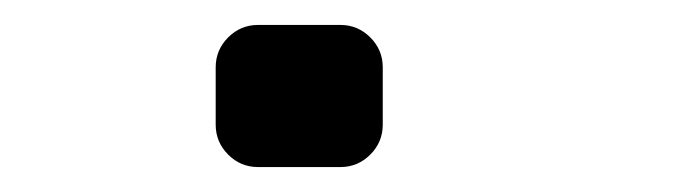

<svg xmlns="http://www.w3.org/2000/svg" viewBox="-20 -434 540 154"><path d="M153 -380Q153 -394 163 -404Q173 -414 187 -414H253Q267 -414 277 -404Q287 -394 287 -380V-334Q287 -320 277 -310Q267 -300 253 -300H187Q173 -300 163 -310Q153 -320 153 -334Z"/></svg>

Font: Yusei Magic
Style: Regular
Weight: 400
Designer: Tanukizamurai
Foundry: Yusei Magic Project
Version: Version 1.200